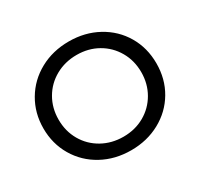

<svg xmlns="http://www.w3.org/2000/svg" viewBox="-150 -897 1140 1095"><g transform="rotate(-30 420.0 -350.0)"><path d="M48 -350Q48 -451 96.5 -533Q145 -615 230 -661.5Q315 -708 421 -708Q526 -708 611 -661.5Q696 -615 744 -533.5Q792 -452 792 -350Q792 -248 744 -166.5Q696 -85 611 -38.5Q526 8 421 8Q315 8 230 -38.5Q145 -85 96.5 -167Q48 -249 48 -350ZM692 -350Q692 -426 656.5 -487.5Q621 -549 559.5 -584Q498 -619 421 -619Q344 -619 281.5 -584Q219 -549 183.5 -487.5Q148 -426 148 -350Q148 -274 183.5 -212.5Q219 -151 281.5 -116Q344 -81 421 -81Q498 -81 559.5 -116Q621 -151 656.5 -212.5Q692 -274 692 -350Z"/></g></svg>

Font: Montserrat Alternates Medium
Style: Regular
Weight: 500
Designer: Julieta Ulanovsky
Foundry: Julieta Ulanovsky
Version: Version 7.200